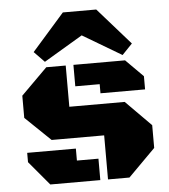

<svg xmlns="http://www.w3.org/2000/svg" viewBox="-53 -802 749 850"><g transform="rotate(-5 321.0 -377.0)"><path d="M392.6 0V-195.8H159.2L46.9 -303.7V-402.3L163.6 -518.6H250V-335.4H496.1L608.4 -222.2V-121.1L487.8 0ZM392.6 -382.8V-423.3H284.2V-518.6H513.7L590.8 -441.4V-382.8ZM136.2 0 46.4 -106.9V-148.4H262.7V-95.2H358.4V0ZM159.7 -543 113.8 -590.3 257.8 -753.9H406.2L550.3 -590.3L504.9 -543L332 -645.5Z"/></g></svg>

Font: Black Ops One
Style: Regular
Weight: 400
Designer: James Grieshaber, Eben Sorkin
Foundry: Sorkin Type Co.
Version: Version 1.004; ttfautohint (v1.8.4.7-5d5b)